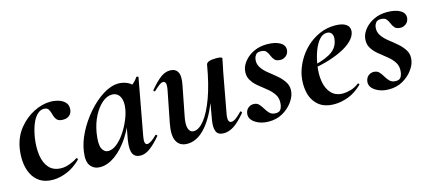

<svg xmlns="http://www.w3.org/2000/svg" viewBox="-41 -717 2332 1039"><g transform="rotate(-15 1125.0 -198.0)"><path d="M160 13Q115 13 86.5 -6Q58 -25 43 -56Q28 -87 25 -125Q22 -163 29 -202Q40 -262 75.5 -306Q111 -350 159 -374.5Q207 -399 253 -399Q276 -399 298 -392.5Q320 -386 334.5 -371Q349 -356 347 -332Q346 -312 332.5 -299.5Q319 -287 296 -287Q269 -287 259 -301.5Q249 -316 246 -332Q242 -347 235 -359Q228 -371 209 -371Q189 -371 171.5 -354Q154 -337 142 -307Q130 -277 123 -237Q114 -182 120.5 -136Q127 -90 151.5 -63Q176 -36 221 -36Q242 -36 267.5 -45.5Q293 -55 309 -67Q311 -69 315 -65Q319 -61 317 -58Q280 -21 238.5 -4Q197 13 160 13Z M424 13Q390 13 370.5 -11.5Q351 -36 359 -91Q366 -142 393.5 -195.5Q421 -249 461.5 -295.5Q502 -342 547.5 -370.5Q593 -399 635 -399Q655 -399 676 -391.5Q697 -384 712.5 -367.5Q728 -351 730 -324L670 -357Q687 -359 705.5 -373Q724 -387 737 -407Q739 -410 744.5 -408Q750 -406 749 -404L691 -89Q682 -42 702 -42Q712 -42 726 -51.5Q740 -61 756 -77Q759 -80 763 -76Q767 -72 764 -69Q733 -32 705.5 -11.5Q678 9 652 9Q620 9 608.5 -14.5Q597 -38 605 -89L630 -229L651 -246Q627 -164 589 -106Q551 -48 508 -17.5Q465 13 424 13ZM488 -60Q512 -60 536 -79Q560 -98 580.5 -128Q601 -158 615.5 -191.5Q630 -225 635 -253Q643 -298 629 -324Q615 -350 585 -350Q557 -350 530 -327Q503 -304 482 -264Q461 -224 452 -172Q442 -109 454 -84.5Q466 -60 488 -60Z M912 13Q870 13 852.5 -19.5Q835 -52 848 -119L883 -297Q888 -326 883.5 -335Q879 -344 870 -344Q860 -344 847 -334Q834 -324 818 -309Q814 -305 810 -309Q806 -313 810 -317Q842 -355 868 -375Q894 -395 923 -395Q953 -395 965.5 -372Q978 -349 967 -297L936 -138Q926 -90 934 -67Q942 -44 963 -44Q992 -44 1022.5 -82Q1053 -120 1080 -193.5Q1107 -267 1125 -374L1143 -373Q1124 -255 1089 -168Q1054 -81 1009 -34Q964 13 912 13ZM1117 9Q1085 9 1075.5 -13.5Q1066 -36 1073 -77L1125 -374Q1130 -394 1181 -394Q1201 -394 1207.5 -391Q1214 -388 1214 -386Q1214 -382 1209 -360Q1204 -338 1199 -312L1158 -89Q1149 -40 1173 -40Q1183 -40 1197.5 -50Q1212 -60 1231 -80Q1234 -84 1238 -79.5Q1242 -75 1239 -71Q1203 -28 1174.5 -9.5Q1146 9 1117 9Z M1369 11Q1324 11 1293 -10Q1262 -31 1266 -61Q1269 -81 1282 -91.5Q1295 -102 1311 -102Q1331 -102 1342 -90Q1353 -78 1362 -62.5Q1371 -47 1383 -35Q1395 -23 1417 -23Q1435 -23 1443 -33Q1451 -43 1454 -63Q1458 -95 1443.5 -117.5Q1429 -140 1405.5 -158.5Q1382 -177 1359 -196Q1336 -215 1323 -238.5Q1310 -262 1316 -295Q1321 -319 1341 -342.5Q1361 -366 1393 -381Q1425 -396 1465 -396Q1512 -396 1539 -380Q1566 -364 1563 -336Q1560 -316 1546 -305.5Q1532 -295 1518 -295Q1494 -295 1484 -306Q1474 -317 1468.5 -331.5Q1463 -346 1454 -357Q1445 -368 1422 -368Q1404 -368 1396 -358Q1388 -348 1386 -337Q1381 -309 1395.5 -287Q1410 -265 1434 -246.5Q1458 -228 1481 -208Q1504 -188 1518 -164Q1532 -140 1526 -108Q1522 -83 1501 -55Q1480 -27 1446.5 -8Q1413 11 1369 11Z M1737 12Q1679 12 1646.5 -17Q1614 -46 1604.5 -91Q1595 -136 1604 -185Q1612 -224 1633 -262.5Q1654 -301 1686 -331.5Q1718 -362 1759 -380.5Q1800 -399 1847 -399Q1888 -399 1908.5 -385Q1929 -371 1927 -345Q1924 -319 1900 -295Q1876 -271 1836.5 -252Q1797 -233 1748.5 -219.5Q1700 -206 1650 -201L1652 -214Q1723 -225 1771 -250.5Q1819 -276 1826 -324Q1830 -346 1821.5 -359Q1813 -372 1795 -372Q1772 -372 1753.5 -351.5Q1735 -331 1721.5 -296Q1708 -261 1701 -218Q1693 -167 1700 -125Q1707 -83 1731 -57.5Q1755 -32 1796 -32Q1815 -32 1839.5 -39Q1864 -46 1886 -63Q1888 -65 1891.5 -61Q1895 -57 1893 -55Q1855 -18 1814.5 -3Q1774 12 1737 12Z M2042 11Q1997 11 1966 -10Q1935 -31 1939 -61Q1942 -81 1955 -91.5Q1968 -102 1984 -102Q2004 -102 2015 -90Q2026 -78 2035 -62.5Q2044 -47 2056 -35Q2068 -23 2090 -23Q2108 -23 2116 -33Q2124 -43 2127 -63Q2131 -95 2116.5 -117.5Q2102 -140 2078.5 -158.5Q2055 -177 2032 -196Q2009 -215 1996 -238.5Q1983 -262 1989 -295Q1994 -319 2014 -342.5Q2034 -366 2066 -381Q2098 -396 2138 -396Q2185 -396 2212 -380Q2239 -364 2236 -336Q2233 -316 2219 -305.5Q2205 -295 2191 -295Q2167 -295 2157 -306Q2147 -317 2141.5 -331.5Q2136 -346 2127 -357Q2118 -368 2095 -368Q2077 -368 2069 -358Q2061 -348 2059 -337Q2054 -309 2068.5 -287Q2083 -265 2107 -246.5Q2131 -228 2154 -208Q2177 -188 2191 -164Q2205 -140 2199 -108Q2195 -83 2174 -55Q2153 -27 2119.5 -8Q2086 11 2042 11Z"/></g></svg>

Font: Cormorant
Style: Bold Italic
Weight: 700
Italic angle: -10°
Designer: Christian Thalmann (Catharsis Fonts)
Foundry: Catharsis Fonts
Version: Version 4.000